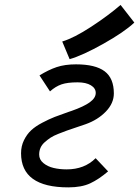

<svg xmlns="http://www.w3.org/2000/svg" viewBox="-20 -770 578 797"><path d="M238.3 -597.7Q287.1 -612.3 358.4 -658.9Q429.7 -705.6 480.5 -749.5L537.6 -676.3Q496.1 -637.2 409.7 -588.6Q323.2 -540 269 -524.4ZM377 -113.3 428.7 -58.6Q390.6 -25.9 354.5 -9Q318.4 7.8 263.7 7.8Q67.4 7.8 67.4 -133.8Q67.4 -163.6 79.6 -188.2Q91.8 -212.9 109.4 -229.2Q127 -245.6 155.3 -260.5Q183.6 -275.4 207.3 -284.7Q231 -293.9 263.7 -305.2Q272.5 -308.1 276.9 -309.6Q328.1 -327.6 352.8 -345.5Q377.4 -363.3 377.4 -384.3Q377.4 -403.8 357.2 -416Q336.9 -428.2 302.2 -428.2Q259.8 -428.2 235.1 -419.7Q210.4 -411.1 187.5 -390.6L144 -457Q181.2 -480 215.3 -491.5Q249.5 -502.9 295.4 -502.9Q376 -502.9 414.3 -474.1Q452.6 -445.3 452.6 -382.3Q452.6 -341.3 419.4 -306.9Q386.2 -272.5 335.4 -254.4Q322.3 -249.5 297.4 -241.5Q272.5 -233.4 257.8 -228Q243.2 -222.7 222.7 -214.6Q202.1 -206.5 189.9 -198.5Q177.7 -190.4 165.8 -179.9Q153.8 -169.4 148.2 -156.5Q142.6 -143.6 142.6 -128.4Q142.6 -107.4 160.2 -93Q177.7 -78.6 202.6 -72.8Q227.5 -66.9 256.8 -66.9Q330.6 -66.9 377 -113.3Z"/></svg>

Font: Fantasque Sans Mono
Style: Italic
Weight: 400
Italic angle: -11°
Monospace: yes
Designer: Jany Belluz
Version: Version 1.8.0 ; ttfautohint (v1.8.2)